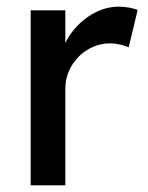

<svg xmlns="http://www.w3.org/2000/svg" viewBox="-20 -556 443 576"><path d="M72 0V-525H176V-360L166 -400Q177 -438 203.5 -469Q230 -500 264.5 -518Q299 -536 336 -536Q353 -536 368.5 -533Q384 -530 393 -526L366 -414Q354 -419 339.5 -422.5Q325 -426 311 -426Q284 -426 259.5 -415.5Q235 -405 216.5 -386.5Q198 -368 187 -343.5Q176 -319 176 -290V0Z"/></svg>

Font: Lexend Medium
Style: Regular
Weight: 500
Designer: Bonnie Shaver-Troup, Thomas Jockin
Foundry: Lexend
Version: Version 1.005